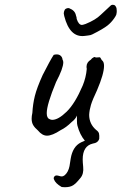

<svg xmlns="http://www.w3.org/2000/svg" viewBox="-20 -594 507 801"><path d="M467 -542 466 -540Q468 -534 456 -517Q444 -500 429 -488Q410 -473 366 -451Q359 -447 348 -446Q337 -445 332 -444Q271 -437 248 -527Q246 -535 246 -538Q246 -545 250 -553Q252 -557 258 -559Q264 -561 268 -560Q281 -555 288 -547.5Q295 -540 297 -529Q300 -522 300 -515Q308 -490 322 -490Q325 -490 337 -494Q379 -511 400 -532Q400 -532 442 -571L443 -572Q447 -574 450 -574Q457 -574 460 -571Q465 -565 466 -560Q467 -555 467 -550Q467 -545 467 -542ZM414 -319Q414 -286 385 -218Q366 -178 359.5 -156.5Q353 -135 352 -115Q352 -77 381 -52Q391 -45 393 -37Q395 -29 394 -15Q389 2 367 5Q325 15 325 71Q325 82 327 102Q330 131 316 148Q314 150 305 161Q296 172 285 179Q272 187 252 187Q242 187 237 186Q211 171 205 154L204 150Q204 145 207.5 141.5Q211 138 215 138Q221 138 227 140Q233 142 237 142Q244 142 250 137Q265 124 270 99Q271 92 275 67.5Q279 43 289.5 26Q300 9 318 0L334 -7Q313 -32 303 -70Q301 -76 301 -91Q301 -106 301 -112Q295 -97 279 -85Q256 -62 233 -51Q198 -28 176 -28Q156 -28 138 -50Q125 -61 118.5 -72Q112 -83 112 -99Q112 -110 115 -123Q117 -160 125.5 -194Q134 -228 158 -281Q190 -344 204 -365Q209 -367 217 -367Q227 -367 233.5 -361Q240 -355 241 -345Q244 -341 244 -334Q244 -309 214 -252Q175 -158 175 -122Q175 -101 187 -97Q192 -94 198 -94Q223 -94 258 -128Q293 -162 325 -237Q339 -271 342 -307Q341 -310 341 -316Q341 -334 359 -345Q363 -351 370 -354.5Q377 -358 379 -354L395 -355Q398 -356 401 -349.5Q404 -343 407 -341Q414 -335 414 -319Z"/></svg>

Font: Caveat
Style: Regular
Weight: 400
Designer: Pablo Impallari
Foundry: Pablo Impallari
Version: Version 1.500; ttfautohint (v1.6)